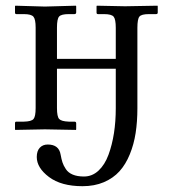

<svg xmlns="http://www.w3.org/2000/svg" viewBox="-20 -451 601 668"><path d="M382.8 -74.2V-211.9H178.2V-75.2Q178.2 -45.4 185.8 -37.1Q193.4 -28.8 219.2 -27.8H238.8Q245.1 -27.8 245.1 -22V-1L244.1 1L136.2 -1Q128.9 -1 84.5 0Q40 1 33.2 1L32.2 -1V-22.9Q32.2 -27.8 37.1 -27.8H63Q89.4 -28.3 96.7 -37.1Q104 -45.9 104 -75.2V-355Q104 -383.8 96.4 -392.8Q88.9 -401.9 63 -401.9H37.1Q32.2 -401.9 32.2 -407.2V-429.2L33.2 -431.2L136.2 -428.2Q144.5 -428.2 190.4 -429.7Q236.3 -431.2 244.1 -431.2L245.1 -429.2V-408.2Q245.1 -401.9 238.8 -401.9H219.2Q193.4 -401.9 185.8 -393.6Q178.2 -385.3 178.2 -355V-246.1H382.8V-354Q382.8 -383.8 375.5 -392.8Q368.2 -401.9 341.8 -401.9H320.8Q315.9 -401.9 315.9 -407.2V-429.2L316.9 -431.2L415 -429.2Q423.8 -429.2 471.7 -430.2Q519.5 -431.2 527.8 -431.2L528.8 -429.2V-407.2Q528.8 -401.9 522.9 -401.9H498Q472.2 -401.9 465.1 -393.3Q458 -384.8 458 -354V-74.2Q458 -27.8 451.9 11.7Q445.8 51.3 431.6 85.9Q417.5 120.6 395.8 144.8Q374 168.9 341.3 182.9Q308.6 196.8 267.1 196.8Q192.9 196.8 150.4 164.8Q107.9 132.8 107.9 95.2Q107.9 74.2 118.4 63Q128.9 51.8 146 51.8Q185.1 51.8 190.9 86.9Q193.8 103 197.3 113.8Q200.7 124.5 209 137.2Q217.3 149.9 233.2 156.5Q249 163.1 272 163.1Q300.8 163.1 322.8 142.6Q344.7 122.1 357.4 87.6Q370.1 53.2 376.5 12.2Q382.8 -28.8 382.8 -74.2Z"/></svg>

Font: Common Serif
Style: Regular
Weight: 400
Designer: Philipp H. Poll, Khaled Hosny
Foundry: Stefan Peev, Context Ltd.
Version: Version 1.026